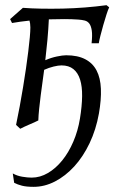

<svg xmlns="http://www.w3.org/2000/svg" viewBox="-20 -477 456 741"><path d="M361.8 -39.1Q350.6 23.4 325.7 75.7Q300.8 127.9 266.6 165.3Q232.4 202.6 192.1 223.4Q151.9 244.1 109.9 244.1Q82 244.1 64.9 239.7Q47.9 235.4 34.7 228.5L29.3 192.4Q45.9 201.7 66.2 205.1Q86.4 208.5 102.1 208.5Q134.8 208.5 165 190.7Q195.3 172.9 220.2 142.1Q245.1 111.3 262.9 69.8Q280.8 28.3 288.6 -19.5Q296.4 -67.4 296.9 -105.5Q297.4 -143.6 289.1 -169.9Q280.8 -196.3 263.2 -210.4Q245.6 -224.6 217.3 -224.6Q205.1 -224.6 187 -220.2Q168.9 -215.8 150.4 -207.5Q147.9 -188 144.3 -162.1Q140.6 -136.2 137.2 -109.4Q133.8 -82.5 131.1 -56.9Q128.4 -31.2 127.9 -12.2Q121.6 -8.8 112.1 -4.6Q102.5 -0.5 92.5 3.9Q82.5 8.3 73.2 12.5Q64 16.6 58.1 20L42 4.9Q49.3 -29.8 56.2 -66.9Q63 -104 69.1 -140.9Q75.2 -177.7 80.3 -212.9Q85.4 -248 89.1 -278.3Q92.8 -308.6 95 -332.5Q97.2 -356.4 97.2 -371.1Q97.2 -379.4 96.2 -386Q95.2 -392.6 93.8 -397.5Q75.7 -395.5 58.8 -393.3Q42 -391.1 26.4 -388.2L19 -403.3L68.4 -446.8Q99.6 -444.3 139.4 -443.6Q179.2 -442.9 221.9 -443.8Q264.6 -444.8 308.1 -448.2Q351.6 -451.7 391.1 -457L401.4 -448.7Q397 -439.9 390.9 -420.9Q384.8 -401.9 378.7 -380.6Q372.6 -359.4 367.7 -339.8Q362.8 -320.3 361.3 -310.1H333.5Q336.9 -341.3 334.2 -359.1Q331.5 -377 324.7 -386Q317.9 -395 307.1 -397.7Q296.4 -400.4 283.2 -401.4Q257.3 -403.3 228.3 -403.3Q199.2 -403.3 168.5 -402.3Q167.5 -384.3 166.3 -364.3Q165 -344.2 163.1 -323.7Q161.1 -303.2 158.9 -283.2Q156.7 -263.2 154.8 -244.6Q177.2 -254.4 199.5 -259Q221.7 -263.7 235.4 -263.7Q279.8 -263.7 308.8 -248.5Q337.9 -233.4 352.8 -204.8Q367.7 -176.3 369.4 -134.3Q371.1 -92.3 361.8 -39.1Z"/></svg>

Font: Gentium Plus
Style: Italic
Weight: 400
Italic angle: -8°
Designer: J. Victor Gaultney, Annie Olsen, Iska Routamaa
Foundry: SIL International
Version: Version 1.510